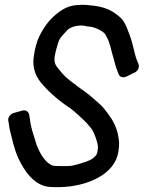

<svg xmlns="http://www.w3.org/2000/svg" viewBox="-20 -753 592 790"><path d="M337 -645C339 -644 341 -644 343 -644C368 -644 406 -624 413 -612C423 -596 432 -574 439 -543C441 -533 444 -525 446 -518C449 -510 453 -489 458 -474L468 -448C473 -435 487 -432 500 -438L535 -455C547 -461 555 -476 550 -489L540 -514C539 -516 535 -531 529 -556C523 -582 516 -604 508 -623L501 -641C493 -661 482 -677 467 -688C462 -692 457 -696 452 -699C429 -716 398 -726 362 -730C342 -732 329 -735 295 -732C266 -730 238 -717 213 -696C184 -672 164 -648 141 -602C131 -581 124 -555 119 -521C113 -480 123 -445 147 -415C173 -383 210 -348 258 -315C275 -304 289 -292 302 -280C324 -259 332 -254 355 -225C369 -207 385 -158 383 -144L381 -129C380 -119 375 -111 360 -100C349 -92 319 -81 276 -71C269 -69 206 -69 199 -71C179 -77 155 -99 135 -146C131 -155 128 -164 126 -172C117 -203 107 -225 103 -264L100 -281C98 -293 87 -302 72 -298L36 -288C22 -284 12 -270 14 -257L17 -240C18 -232 19 -222 22 -212C29 -185 38 -140 55 -103C83 -43 117 -2 162 12C178 17 198 17 224 17C341 15 454 -37 467 -129L469 -145C470 -152 470 -159 470 -166C467 -204 459 -231 439 -264C428 -281 420 -291 409 -305C395 -323 378 -335 365 -347C337 -373 324 -378 279 -413C253 -433 246 -438 218 -473C208 -485 202 -496 205 -521C207 -532 209 -542 212 -552C225 -597 222 -591 258 -630C268 -641 304 -654 337 -645Z"/></svg>

Font: Reckless Catfish
Style: HeavyIt
Weight: 400
Foundry: Cannot Into Space Fonts
Version: Version 0.2894